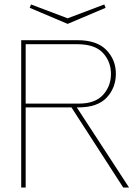

<svg xmlns="http://www.w3.org/2000/svg" viewBox="-20 -840 612 860"><path d="M95 -359V0H75V-660H327Q414 -660 456.5 -616Q499 -572 499 -510Q499 -447 458 -403Q417 -359 331 -359H324L558 0H532L300 -359ZM95 -376H334Q406 -376 441.5 -415Q477 -454 477 -509Q477 -564 441 -603Q405 -642 325 -642H95ZM283 -733 113 -805 119 -820 283 -758 447 -820 453 -805Z"/></svg>

Font: Lil Grotesk Thin
Style: Regular
Weight: 100
Designer: Bastien Sozeau
Foundry: NBR — Bastien Sozeau
Version: Version 3.003; ttfautohint (v1.8.4.7-5d5b);gftools[0.9.33]